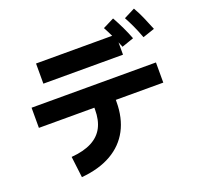

<svg xmlns="http://www.w3.org/2000/svg" viewBox="-153 -1021 1307 1262"><g transform="rotate(-20 500.0 -390.0)"><path d="M925 -470V-329H55V-470ZM210 72 192 -76Q279 -83 334.5 -112Q390 -141 416.5 -191.5Q443 -242 443 -316V-415H593V-316Q593 -203 549 -120Q505 -37 419.5 12Q334 61 210 72ZM739 -733V-592H182V-733ZM754 -642Q734 -692 716.5 -729Q699 -766 681 -799L759 -838Q782 -797 802 -755Q822 -713 838 -671ZM905 -654Q886 -705 868.5 -742.5Q851 -780 833 -813L910 -852Q934 -810 952.5 -767Q971 -724 988 -682Z"/></g></svg>

Font: Murecho Thin
Style: Bold
Weight: 700
Version: Version 1.010